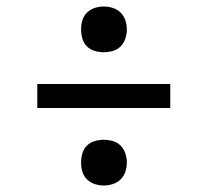

<svg xmlns="http://www.w3.org/2000/svg" viewBox="-20 -636 640 592"><path d="M300 -475Q286 -475 272 -479Q258 -483 248 -493Q238 -503 234 -517Q230 -531 230 -545Q230 -560 234 -573.5Q238 -587 248 -597Q258 -607 272 -611.5Q286 -616 300 -616Q314 -616 328 -611.5Q342 -607 352 -597Q362 -587 366.5 -573.5Q371 -560 371 -545Q371 -531 366.5 -517Q362 -503 352 -493Q342 -483 328 -479Q314 -475 300 -475ZM95 -303V-377H505V-303ZM300 -64Q286 -64 272 -68.5Q258 -73 248 -83Q238 -93 234 -106.5Q230 -120 230 -135Q230 -149 234 -163Q238 -177 248 -187Q258 -197 272 -201Q286 -205 300 -205Q314 -205 328 -201Q342 -197 352 -187Q362 -177 366.5 -163Q371 -149 371 -135Q371 -120 366.5 -106.5Q362 -93 352 -83Q342 -73 328 -68.5Q314 -64 300 -64Z"/></svg>

Font: Iosevka Plex Etoile
Style: Regular
Weight: 400
Designer: Belleve Invis
Foundry: Belleve Invis
Version: Version 25.1.1; ttfautohint (v1.8.4)